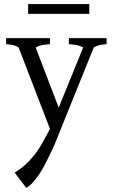

<svg xmlns="http://www.w3.org/2000/svg" viewBox="-20 -643 553 942"><path d="M109 279 52 204Q78 188 101 168Q124 148 143 124Q163 101 185.5 62Q208 23 225 -11L71 -411Q55 -420 37.5 -423Q20 -426 10 -426V-456H225V-426Q214 -426 193.5 -423Q173 -420 155 -410L268 -115L388 -410Q370 -420 349.5 -423Q329 -426 318 -426V-456H503V-426Q493 -426 475 -423Q457 -420 440 -410L257 43Q250 62 235.5 93Q221 124 205 155.5Q189 187 175 208Q156 236 141.5 252Q127 268 109 279ZM118 -575V-623H418V-575Z"/></svg>

Font: Joan
Style: Regular
Weight: 400
Designer: Paolo Biagini
Version: Version 1.001; ttfautohint (v1.8.4.7-5d5b);gftools[0.9.30]